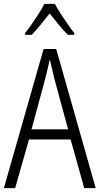

<svg xmlns="http://www.w3.org/2000/svg" viewBox="-20 -967 512 987"><path d="M413 0 343 -250H129L58 0H0L204 -715H269L472 0ZM258 -568Q253 -591 247 -615.5Q241 -640 236 -662Q231 -639 225.5 -615.5Q220 -592 214 -568L142 -302H330ZM262 -947Q274 -924 292.5 -895.5Q311 -867 330 -840Q349 -813 362 -797V-788H329Q306 -810 282 -840Q258 -870 235 -898Q213 -870 188.5 -839.5Q164 -809 143 -788H109V-797Q125 -817 143.5 -843.5Q162 -870 179.5 -897.5Q197 -925 208 -947Z"/></svg>

Font: Noto Sans Georgian Condensed Light
Style: Regular
Weight: 300
Width: 3
Designer: Monotype Design Team, Akaki Razmadze
Foundry: Google LLC
Version: Version 2.005; ttfautohint (v1.8.4.7-5d5b)